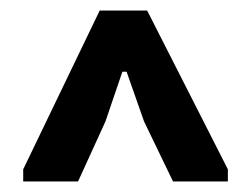

<svg xmlns="http://www.w3.org/2000/svg" viewBox="-20 -720 476 364"><path d="M308 -376 253 -490 220 -584H212L180 -490L128 -376H24V-399L169 -700H259L412 -399V-376Z"/></svg>

Font: AR One Sans
Style: Bold
Weight: 700
Designer: Niteesh Yadav
Foundry: Niteesh Yadav
Version: Version 1.001;gftools[0.9.33]